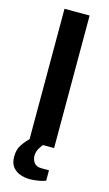

<svg xmlns="http://www.w3.org/2000/svg" viewBox="-132 -732 546 960"><g transform="rotate(15 141.0 -252.0)"><path d="M76 0V-686H206V0ZM129 182Q104 182 80 174Q56 166 40 146.5Q24 127 24 93Q24 56 40.5 31.5Q57 7 77 -12H155V-8Q145 2 133 21.5Q121 41 121 62Q121 82 132.5 98Q144 114 171 114H210V168Q192 175 169 178.5Q146 182 129 182Z"/></g></svg>

Font: Archivo SemiBold
Style: Regular
Weight: 600
Designer: Hector Gatti
Foundry: Omnibus-Type
Version: Version 2.001